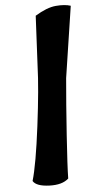

<svg xmlns="http://www.w3.org/2000/svg" viewBox="-141 -1069 725 1335"><g transform="rotate(-10 221.5 -401.5)"><path d="M206 -971Q292 -1014 355 -1014Q418 -1014 458 -997L339 -507Q308 -333 274 -115.5Q240 102 232 183Q184 220 94 208.5Q4 197 -15 157Q28 47 84 -213Q140 -473 158 -624Z"/></g></svg>

Font: Tillana ExtraBold
Style: Regular
Weight: 800
Designer: Lipi Raval (Devanagari, Latin), Jonny Pinhorn (Latin)
Foundry: Indian Type Foundry
Version: Version 2.003;PS 1.0;hotconv 1.0.79;makeotf.lib2.5.61930; tt